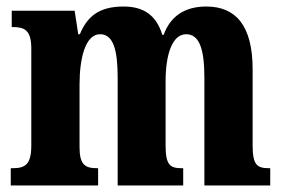

<svg xmlns="http://www.w3.org/2000/svg" viewBox="-20 -569 869 589"><path d="M13 0H281V-53H279C242 -53 224 -62 224 -118V-309C224 -391 242 -464 287 -464C328 -464 341 -415 341 -330V0H542V-53H538C502 -53 488 -62 488 -123V-321C488 -398 507 -464 551 -464C593 -464 607 -415 607 -330V0H809V-53H806C769 -53 755 -62 755 -123V-356C755 -491 703 -549 613 -549C544 -549 502 -517 482 -462H478C459 -524 419 -549 359 -549C282 -549 247 -517 225 -464H220L209 -536H16V-486H19C55 -486 76 -477 76 -420V-122C76 -62 55 -53 18 -53H13Z"/></svg>

Font: Noto Serif Armenian ExtraCondensed ExtraBold
Style: Regular
Weight: 800
Width: 2
Designer: Monotype Design Team
Foundry: Monotype Imaging Inc.
Version: Version 2.008